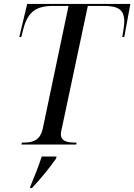

<svg xmlns="http://www.w3.org/2000/svg" viewBox="-20 -734 682 975"><path d="M89 0H367L369 -10H358C313 -10 289 -22 289 -53C289 -61 291 -70 294 -82L426 -704H508C582 -704 611 -683 611 -625C611 -609 608 -587 601 -546H611L642 -714H118L78 -546H88L98 -585C121 -673 161 -704 251 -704H328L197 -80C185 -27 154 -10 103 -10H91ZM134 213 132 221H142C185 176 237 112 265 71L267 61H192C175 112 157 158 134 213Z"/></svg>

Font: Noto Serif Display SemiCondensed
Style: Italic
Weight: 400
Width: 4
Italic angle: -12°
Designer: Monotype Design Team
Foundry: Monotype Imaging Inc.
Version: Version 2.009